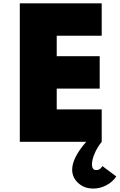

<svg xmlns="http://www.w3.org/2000/svg" viewBox="-20 -845 713 1144"><path d="M98 0H586V-193H318V-317H574V-510H318V-632H586V-825H98ZM536 278.5Q576 278.5 613 259.2Q650 240 673 206.5L590 144.5Q577 168.5 553.5 168.5Q528 168.5 528 133.5Q528 106.5 544 69.2Q560 32 586 0H493.5Q410 96 410 166Q410 212.5 446 245.5Q482 278.5 536 278.5Z"/></svg>

Font: Spartan Black
Style: Regular
Weight: 900
Designer: Matt Bailey, Mirko Velimirovic
Foundry: Matt Bailey
Version: Version 1.003; ttfautohint (v1.8.3)